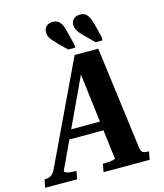

<svg xmlns="http://www.w3.org/2000/svg" viewBox="-180 -1031 964 1130"><g transform="rotate(-15 302.0 -466.0)"><path d="M156 -293H403L395 -238H137ZM325 -625 344 -621 85 -68Q84 -63 91 -58.5Q98 -54 111 -51.5Q124 -49 141 -49H157L148 0H-47L-37 -49H-32Q-12 -49 3 -58.5Q18 -68 30 -93L323 -710H467L549 -80Q552 -61 563.5 -55Q575 -49 595 -49H599L590 0H309L318 -49H332Q346 -49 360 -50.5Q374 -52 384 -54.5Q394 -57 394 -60ZM317 -852 337 -772 338 -751H295L247 -798Q229 -817 217 -830.5Q205 -844 200 -856.5Q195 -869 195 -883Q195 -905 209.5 -918.5Q224 -932 248 -932Q267 -932 280 -923.5Q293 -915 302 -897.5Q311 -880 317 -852ZM484 -852 504 -772V-751H462L414 -798Q395 -817 383.5 -830.5Q372 -844 366.5 -856.5Q361 -869 361 -883Q361 -905 376 -918.5Q391 -932 414 -932Q434 -932 446.5 -923.5Q459 -915 468 -897.5Q477 -880 484 -852Z"/></g></svg>

Font: Roboto Serif 72pt SemiCondensed SemiBold
Style: Italic
Weight: 600
Width: 4
Italic angle: -10°
Designer: Greg Gazdowicz
Foundry: Commercial Type
Version: Version 1.008